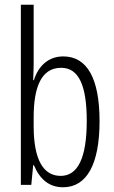

<svg xmlns="http://www.w3.org/2000/svg" viewBox="-20 -780 483 810"><path d="M122 -760H68V0H112L120 -83H123C148 -24 187 10 246 10C346 10 400 -87 400 -269C400 -448 348 -542 247 -542C187 -542 143 -505 123 -442H120C121 -466 122 -491 122 -512ZM238 -494C313 -494 346 -418 346 -270C346 -111 307 -38 236 -38C164 -38 122 -104 122 -248V-285C122 -408 152 -494 238 -494Z"/></svg>

Font: Noto Sans UI Condensed Light
Style: Regular
Weight: 300
Width: 3
Designer: Monotype Design Team
Foundry: Monotype Imaging Inc.
Version: Version 1.901